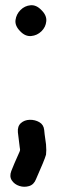

<svg xmlns="http://www.w3.org/2000/svg" viewBox="-20 -547 246 730"><path d="M117 134Q129 106 142 76Q152 52 155 41Q157 26 155 2Q148 -47 148 -53Q146 -73 129.5 -82.5Q113 -92 93 -91.5Q73 -91 59.5 -79Q46 -67 48 -44Q49 -38 55 13Q57 23 56 25Q56 27 49 42Q34 75 23 103Q15 124 25 139Q35 154 53.5 160Q72 166 90.5 160.5Q109 155 117 134ZM137 -509Q118 -529 96 -527Q74 -525 58 -509Q42 -493 39 -471Q36 -449 57 -428Q76 -408 98.5 -410Q121 -412 137.5 -428Q154 -444 156 -466.5Q158 -489 137 -509Z"/></svg>

Font: Balsamiq Sans
Style: Regular
Weight: 400
Designer: Michael Angeles
Foundry: Balsamiq SRL
Version: Version 1.020; ttfautohint (v1.8.4.7-5d5b);gftools[0.9.26]